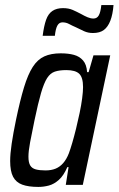

<svg xmlns="http://www.w3.org/2000/svg" viewBox="-20 -728 467 756"><path d="M131 8Q92 8 67.5 -1Q43 -10 31.5 -32Q20 -54 20 -94Q20 -122 26 -162.5Q32 -203 43 -256Q59 -333 74.5 -384Q90 -435 109 -464.5Q128 -494 154.5 -506Q181 -518 219 -518Q249 -518 271 -512Q293 -506 307 -490Q321 -474 323 -444H329L348 -510H414L306 0H239L250 -70H245Q231 -37 212 -20Q193 -3 172.5 2.5Q152 8 131 8ZM159 -57Q182 -57 199 -64Q216 -71 229 -86Q242 -101 251 -124Q257 -140 264.5 -165.5Q272 -191 279.5 -221.5Q287 -252 293.5 -283Q300 -314 303.5 -341Q307 -368 307 -385Q307 -423 292 -437.5Q277 -452 241 -452Q214 -452 196 -446Q178 -440 165.5 -420.5Q153 -401 141.5 -361.5Q130 -322 116 -255Q105 -202 98.5 -167.5Q92 -133 92 -111Q92 -88 99 -76.5Q106 -65 121 -61Q136 -57 159 -57ZM148 -587Q153 -626 161.5 -650Q170 -674 186.5 -685Q203 -696 228 -696Q250 -696 266 -689Q282 -682 299 -673Q313 -665 325 -660Q337 -655 348 -655Q362 -655 369 -667.5Q376 -680 379 -708H427Q424 -671 414.5 -646.5Q405 -622 389 -610Q373 -598 346 -598Q327 -598 311.5 -605Q296 -612 278 -621Q264 -627 252 -633.5Q240 -640 226 -640Q213 -640 206 -627.5Q199 -615 196 -587Z"/></svg>

Font: Saira Condensed
Style: Italic
Weight: 400
Width: 3
Italic angle: -12°
Designer: Hector Gatti with collaboration of the Omnibus-Type team
Foundry: Omnibus-Type
Version: Version 1.100